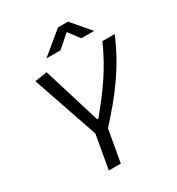

<svg xmlns="http://www.w3.org/2000/svg" viewBox="-209 -1027 1063 1155"><g transform="rotate(-30 323.0 -449.0)"><path d="M205.6 0H288.6L328.1 -222.7C465.3 -372.6 568.4 -507.3 646.5 -693.4H561C493.2 -539.6 416 -434.6 307.6 -302.2H298.8L176.8 -699.2L91.3 -686L246.6 -233.4ZM217.3 -771.5H315.4L402.3 -848.1L460 -771.5H548.8L440.4 -898.4H371.1Z"/></g></svg>

Font: Cascadia Mono NF SemiLight
Style: Italic
Weight: 350
Italic angle: -10°
Monospace: yes
Designer: Aaron Bell
Foundry: Saja Typeworks
Version: Version 2404.023